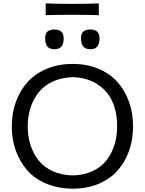

<svg xmlns="http://www.w3.org/2000/svg" viewBox="-20 -1104 857 1135"><path d="M250 -1014.2V-1084Q306.6 -1081.1 407.2 -1081.1Q507.3 -1081.1 564 -1084V-1014.2Q504.9 -1016.6 407.2 -1016.6Q309.1 -1016.6 250 -1014.2ZM247.1 -878.9Q247.1 -905.3 260.7 -917.5Q274.4 -929.7 302.7 -929.7Q356.4 -929.7 356.4 -876.5Q356.4 -843.8 342.8 -828.4Q329.1 -813 301.3 -813Q273.4 -813 260.3 -828.6Q247.1 -844.2 247.1 -878.9ZM459 -878.9Q459 -905.3 472.7 -917.5Q486.3 -929.7 514.6 -929.7Q568.4 -929.7 568.4 -876.5Q568.4 -843.8 554.9 -828.4Q541.5 -813 513.7 -813Q485.8 -813 472.4 -828.9Q459 -844.7 459 -878.9ZM412.1 11.2Q323.7 11.2 253.7 -18.3Q183.6 -47.9 139.6 -98.9Q95.7 -149.9 72.8 -215.6Q49.8 -281.2 49.8 -356.9Q49.8 -435.1 74 -502.2Q98.1 -569.3 143.3 -619.1Q188.5 -668.9 256.8 -697.5Q325.2 -726.1 409.2 -726.1Q494.1 -726.1 562.5 -697.3Q630.9 -668.5 675 -618.4Q719.2 -568.4 742.9 -501.5Q766.6 -434.6 766.6 -357.4Q766.6 -278.3 742.4 -210.7Q718.3 -143.1 673.3 -93.8Q628.4 -44.4 561.3 -16.6Q494.1 11.2 412.1 11.2ZM409.7 -66.9Q476.6 -68.8 527.8 -92.8Q579.1 -116.7 610.1 -157.2Q641.1 -197.8 656.7 -248.3Q672.4 -298.8 672.4 -357.4Q672.4 -440.9 643.6 -504.6Q614.7 -568.4 554.7 -606.9Q494.6 -645.5 409.7 -647.9Q344.2 -646 292.7 -622.3Q241.2 -598.6 209.2 -558.8Q177.2 -519 160.6 -467.8Q144 -416.5 144 -357.4Q144 -297.9 160.2 -247.1Q176.3 -196.3 207.8 -156.2Q239.3 -116.2 291 -92.5Q342.8 -68.8 409.7 -66.9Z"/></svg>

Font: Commissioner Flair
Style: Regular
Weight: 400
Designer: Kostas Bartsokas
Foundry: Kostas Bartsokas
Version: Version 1.000